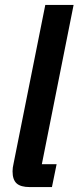

<svg xmlns="http://www.w3.org/2000/svg" viewBox="-20 -760 319 780"><path d="M101 0Q64 0 47.5 -15Q31 -30 31 -64Q31 -71 32 -79Q33 -87 35 -95L164 -740H279L150 -93H210L191 0Z"/></svg>

Font: IBM Plex Sans Condensed SemiBold
Style: Italic
Weight: 600
Width: 3
Italic angle: -11°
Designer: Mike Abbink, Paul van der Laan, Pieter van Rosmalen
Foundry: Bold Monday
Version: Version 1.3